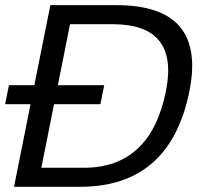

<svg xmlns="http://www.w3.org/2000/svg" viewBox="-50 -718 803 738"><path d="M82 -390.6 143.6 -698.2H397.5Q744.1 -698.2 678.2 -368.2Q604.5 0 257.8 0H3.9L67.4 -317.4H-30.3L-15.6 -390.6ZM172.4 -390.6H350.6L335.9 -317.4H157.7L108.9 -73.2H272.5Q528.8 -73.2 587.9 -368.2Q639.2 -625 382.8 -625H219.2Z"/></svg>

Font: Sansation
Style: Italic
Weight: 400
Designer: Bernd Montag
Version: Version 1.301